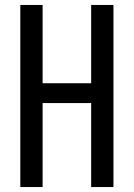

<svg xmlns="http://www.w3.org/2000/svg" viewBox="-20 -755 540 775"><path d="M62 0V-735H152V-419H348V-735H438V0H348V-339H152V0Z"/></svg>

Font: Iosevka SS18 Medium
Style: Regular
Weight: 500
Monospace: yes
Designer: Belleve Invis
Foundry: Belleve Invis
Version: Version 25.1.1; ttfautohint (v1.8.4)